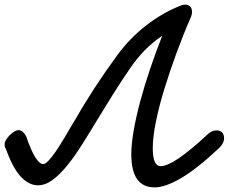

<svg xmlns="http://www.w3.org/2000/svg" viewBox="-45 -760 991 832"><path d="M119 43Q81 43 46 6.5Q11 -30 -20 -116Q-24 -121 -24.5 -126Q-25 -131 -25 -136Q-25 -144 -18.5 -154.5Q-12 -165 -3 -174Q6 -183 16.5 -189.5Q27 -196 35 -196Q54 -196 68 -170Q91 -104 109 -76.5Q127 -49 142 -49Q151 -49 165 -63.5Q179 -78 196.5 -103.5Q214 -129 234.5 -163.5Q255 -198 279 -239V-238Q318 -307 364 -377.5Q410 -448 464 -522Q518 -595 588 -649.5Q658 -704 736 -735Q741 -737 746.5 -738.5Q752 -740 756 -740Q787 -740 787 -708Q787 -700 785 -694Q784 -693 784 -691V-690Q751 -615 721 -533.5Q691 -452 667.5 -375.5Q644 -299 630.5 -232Q617 -165 617 -118Q617 -40 651 -40Q679 -40 729.5 -74Q780 -108 857 -180Q875 -195 892 -195Q926 -195 926 -160Q926 -140 905 -119Q808 -28 739.5 12Q671 52 625 52Q524 52 524 -91Q524 -136 534.5 -195.5Q545 -255 563 -322Q581 -389 605.5 -461.5Q630 -534 658 -605Q577 -551 516 -460Q479 -406 445.5 -352.5Q412 -299 381 -248Q345 -188 311.5 -135Q278 -82 246 -42.5Q214 -3 182.5 20Q151 43 119 43Z"/></svg>

Font: Discipuli Britannica Bold
Style: Regular
Weight: 700
Designer: Peter Wiegel
Foundry: Peter Wiegel
Version: Version 0.001 2009